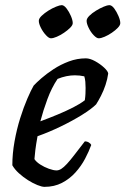

<svg xmlns="http://www.w3.org/2000/svg" viewBox="-20 -727 488 747"><path d="M153 0Q143 0 125.5 -7Q108 -14 89 -26Q70 -38 53.5 -53Q37 -68 28 -84Q28 -129 36.5 -176.5Q45 -224 58.5 -267Q72 -310 86.5 -343.5Q101 -377 111 -394Q121 -405 141 -422.5Q161 -440 188.5 -458Q216 -476 248 -488Q280 -500 314 -500Q330 -500 350 -489Q370 -478 385 -464Q400 -450 401 -441Q398 -419 390.5 -396.5Q383 -374 373 -354.5Q363 -335 354 -321Q336 -303 299 -280Q262 -257 216.5 -235Q171 -213 126 -197Q120 -164 117.5 -143Q115 -122 114 -108Q121 -97 136.5 -87Q152 -77 170 -70.5Q188 -64 200 -64Q209 -64 218.5 -70Q228 -76 240.5 -89.5Q253 -103 269.5 -124.5Q286 -146 310 -177Q319 -177 326 -172.5Q333 -168 335 -163Q326 -138 311 -109.5Q296 -81 273.5 -56Q251 -31 221 -15.5Q191 0 153 0ZM137 -255Q172 -268 204.5 -281.5Q237 -295 264.5 -309Q292 -323 310 -337Q312 -350 312.5 -362Q313 -374 313 -385Q313 -398 312 -409Q311 -420 308 -430Q299 -432 290 -433Q281 -434 271 -434Q255 -434 238 -430.5Q221 -427 204 -420Q181 -386 164.5 -341.5Q148 -297 137 -255ZM178 -578Q170 -578 158.5 -590.5Q147 -603 139 -619Q131 -635 131 -646Q131 -655 142 -665.5Q153 -676 168 -685.5Q183 -695 198 -701Q213 -707 220 -707Q229 -707 239 -694Q249 -681 256 -664.5Q263 -648 263 -637Q263 -629 253 -619Q243 -609 229 -599.5Q215 -590 201 -584Q187 -578 178 -578ZM364 -578Q356 -578 344.5 -590Q333 -602 325 -618.5Q317 -635 317 -646Q317 -655 327.5 -665.5Q338 -676 353.5 -685.5Q369 -695 383.5 -701Q398 -707 405 -707Q415 -707 424.5 -694Q434 -681 441 -664.5Q448 -648 448 -637Q448 -629 438.5 -619Q429 -609 415 -599.5Q401 -590 387 -584Q373 -578 364 -578Z"/></svg>

Font: Texturina 12pt Medium
Style: Italic
Weight: 500
Italic angle: -11°
Designer: Guillermo Torres Carreño
Foundry: Omnibus-Type
Version: Version 1.002